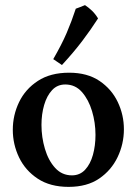

<svg xmlns="http://www.w3.org/2000/svg" viewBox="-20 -719 534 750"><path d="M248 11Q176 11 127.5 -21Q79 -53 54.5 -104Q30 -155 30 -212Q30 -269 54.5 -320Q79 -371 128 -403Q177 -435 250 -435Q321 -435 368.5 -403Q416 -371 440 -320.5Q464 -270 464 -214Q464 -157 439.5 -105.5Q415 -54 367.5 -21.5Q320 11 248 11ZM261 -34Q292 -34 312.5 -56Q333 -78 343 -114Q353 -150 353 -192Q353 -240 339.5 -285Q326 -330 300 -359.5Q274 -389 235 -389Q204 -389 183.5 -367Q163 -345 152.5 -309Q142 -273 142 -231Q142 -183 155.5 -137.5Q169 -92 195.5 -63Q222 -34 261 -34ZM312 -699Q327 -689 339.5 -677Q352 -665 363 -647Q334 -602 301 -558.5Q268 -515 222 -465L188 -488Q221 -545 240.5 -590.5Q260 -636 276 -685Q284 -688 293.5 -691.5Q303 -695 312 -699Z"/></svg>

Font: Ruwudu Medium
Style: Regular
Weight: 500
Designer: Becca Hirsbrunner Spalinger
Foundry: SIL International
Version: Version 3.000